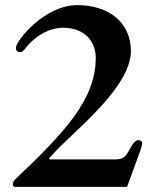

<svg xmlns="http://www.w3.org/2000/svg" viewBox="-20 -728 611 748"><path d="M30 -8C30 -4 34 0 38 0H475L527 -142C530 -151 534 -165 534 -169C534 -177 528 -182 519 -182C506 -182 494 -163 488 -151C470 -118 462 -107 428 -107H172V-112C201 -145 236 -178 273 -213C377 -311 490 -428 490 -529C490 -641 403 -708 281 -708C152 -708 42 -568 42 -542C42 -530 47 -525 59 -525C67 -525 72 -531 80 -541C122 -594 178 -620 225 -620C310 -620 353 -566 353 -503C353 -337 227 -208 38 -28C35 -26 30 -18 30 -8Z"/></svg>

Font: Monomakh Unicode
Style: Regular
Weight: 400
Version: Version 1.2